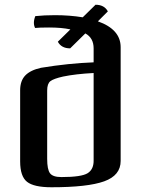

<svg xmlns="http://www.w3.org/2000/svg" viewBox="-20 -778 598 810"><path d="M224 -602 277 -654Q240 -662 187 -662Q145 -662 128 -660Q123 -670 123 -682Q123 -695 129 -710Q166 -714 212 -714Q274 -714 329 -705L383 -758Q420 -758 435 -730L393 -688Q489 -654 489 -579V-99Q489 -38 419.5 -13Q350 12 197 12Q123 12 94 -11Q65 -34 65 -97V-397Q65 -437 86.5 -459.5Q108 -482 153 -492Q269 -511 375 -515V-574Q375 -618 340 -637L276 -574Q239 -574 224 -602ZM246 -455Q206 -446 192.5 -435.5Q179 -425 179 -396V-108Q179 -63 191 -47Q203 -31 239 -31Q324 -31 350 -47.5Q376 -64 375 -103V-470Q299 -466 246 -455Z"/></svg>

Font: Federant
Style: Medium
Weight: 500
Designer: Cyreal (www.cyreal.org)
Foundry: Cyreal (www.cyreal.org)
Version: Version 1.010